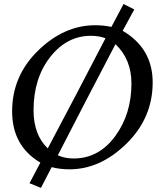

<svg xmlns="http://www.w3.org/2000/svg" viewBox="-20 -828 805 950"><path d="M216.3 -93.8Q360.8 -366.2 502 -638.7Q469.2 -650.9 430.2 -650.9Q310.5 -650.9 228.3 -545.7Q146 -440.4 146 -282.7Q146 -161.1 216.3 -93.8ZM344.2 -43.9Q468.8 -43.9 549.6 -153.8Q630.4 -263.7 630.4 -414.6Q630.4 -534.7 551.3 -609.4Q407.2 -334.5 266.1 -59.6Q300.8 -43.9 344.2 -43.9ZM182.6 101.6 126 78.6 179.7 -23.4Q40 -106 40 -276.9Q40 -452.6 168.7 -577.9Q297.4 -703.1 450.7 -703.1Q494.1 -703.1 531.2 -694.8L591.3 -808.1L644.5 -781.2Q616.7 -731.4 586.9 -675.8Q735.4 -588.4 735.4 -420.4Q735.4 -244.6 606 -117.4Q476.6 9.8 323.7 9.8Q276.4 9.8 235.8 -1Z"/></svg>

Font: Kelvinch
Style: Italic
Weight: 400
Italic angle: -10°
Designer: Paul James Miller
Foundry: High-Logic / Made with FontCreator
Version: Version 3.40;July 22, 2017;FontCreator 11.0.0.2388 64-bit